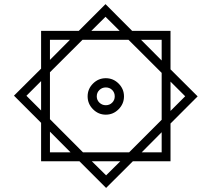

<svg xmlns="http://www.w3.org/2000/svg" viewBox="-20 -753 1028 933"><path d="M366.2 30.8H179.7V-156.2L47.9 -288.1L179.7 -419.4V-603H362.8L492.7 -732.9L622.1 -603H808.6V-416L940.4 -284.7L808.6 -152.8V30.8H625.5L495.6 160.2ZM423.8 -603H561.5L492.7 -671.4ZM765.6 -459V-559.6H665.5ZM222.7 -461.9 319.8 -559.6H222.7ZM222.7 -401.9V-173.8L383.3 -12.7H607.4L765.6 -170.9V-398.9L604.5 -559.6H380.9ZM405.8 -284.7Q405.8 -320.8 431.9 -346.9Q458 -373 494.1 -373Q530.3 -373 556.4 -346.9Q582.5 -320.8 582.5 -284.7Q582.5 -248.5 556.4 -222.2Q530.3 -195.8 494.1 -195.8Q458 -195.8 431.9 -222.2Q405.8 -248.5 405.8 -284.7ZM179.7 -358.9 108.4 -287.6 179.7 -216.3ZM808.6 -356.4V-213.9L879.9 -285.2ZM450.2 -284.7Q450.2 -266.6 463.1 -254.2Q476.1 -241.7 494.1 -241.7Q512.7 -241.7 525.1 -254.2Q537.6 -266.6 537.6 -284.7Q537.6 -303.2 525.1 -315.7Q512.7 -328.1 494.1 -328.1Q476.1 -328.1 463.1 -315.7Q450.2 -303.2 450.2 -284.7ZM222.7 -113.3V-12.7H322.8ZM668.5 -12.7H765.6V-110.4ZM564.5 30.8H426.3L495.6 99.1Z"/></svg>

Font: Vazirmatn UI FD Medium
Style: Regular
Weight: 500
Designer: Saber Rastikerdar
Foundry: Saber Rastikerdar
Version: Version 33.003